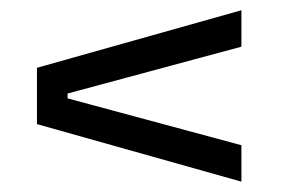

<svg xmlns="http://www.w3.org/2000/svg" viewBox="-20 -497 556 373"><path d="M449 -406.3 111.3 -315.3V-305.9L449 -214.9V-144.1L51.8 -255.9V-365.3L449 -477.1Z"/></svg>

Font: Anek Malayalam Medium
Style: Regular
Weight: 500
Designer: Maithili Shingre (Malayalam) & Yesha Goshar (Latin)
Foundry: Ek Type
Version: Version 1.003